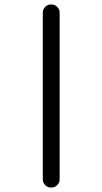

<svg xmlns="http://www.w3.org/2000/svg" viewBox="-20 -768 462 866"><path d="M249 41Q249 56 238 67Q227 78 211 78Q195 78 184 67Q173 56 173 41V-711Q173 -726 184 -737Q195 -748 211 -748Q227 -748 238 -737Q249 -726 249 -711Z"/></svg>

Font: Tsukimi Rounded Medium
Style: Regular
Weight: 500
Designer: Takashi Funayama
Foundry: Takashi Funayama
Version: Version 1.032; ttfautohint (v1.8.3)